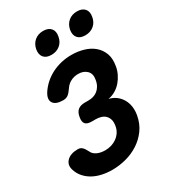

<svg xmlns="http://www.w3.org/2000/svg" viewBox="-240 -1073 1069 1199"><g transform="rotate(-30 294.0 -474.0)"><path d="M100 -616Q120 -646 146.5 -669Q173 -692 205 -708Q237 -724 272.5 -732Q308 -740 345 -740Q390 -740 431.5 -728Q473 -716 502.5 -691Q532 -666 546 -629Q560 -592 551 -541Q547 -514 534.5 -488Q522 -462 504 -441Q486 -420 462 -405.5Q438 -391 409 -386Q439 -379 461 -362Q483 -345 496.5 -321Q510 -297 514 -268Q518 -239 512 -207Q502 -152 472 -111Q442 -70 400 -43Q358 -16 308.5 -3Q259 10 209 10Q172 10 137 2.5Q102 -5 73.5 -20.5Q45 -36 24 -59.5Q3 -83 -7 -114Q-21 -155 5.5 -182.5Q32 -210 86 -210Q103 -210 115 -199.5Q127 -189 140 -163Q145 -151 154.5 -142.5Q164 -134 176.5 -128.5Q189 -123 203 -120.5Q217 -118 232 -118Q255 -118 276.5 -124.5Q298 -131 315.5 -143.5Q333 -156 345.5 -174.5Q358 -193 362 -217Q367 -244 361.5 -262.5Q356 -281 344 -293Q332 -305 314 -310.5Q296 -316 275 -316H247Q215 -316 202.5 -331Q190 -346 196 -378Q201 -410 219 -425Q237 -440 269 -440H297Q315 -440 331.5 -445Q348 -450 361.5 -460.5Q375 -471 385 -488Q395 -505 399 -529Q407 -570 384 -593Q361 -616 322 -616Q293 -616 268.5 -603.5Q244 -591 229 -568Q210 -540 195.5 -530Q181 -520 161 -520Q107 -520 90 -547Q73 -574 100 -616ZM483 -802Q446 -802 428.5 -823Q411 -844 417 -880Q424 -916 449 -937Q474 -958 511 -958Q548 -958 566 -937Q584 -916 577 -880Q571 -844 545.5 -823Q520 -802 483 -802ZM239 -802Q202 -802 184.5 -823Q167 -844 173 -880Q180 -916 205 -937Q230 -958 267 -958Q304 -958 322 -937Q340 -916 333 -880Q327 -844 301.5 -823Q276 -802 239 -802Z"/></g></svg>

Font: Maple Mono NL ExtraBold
Style: Italic
Weight: 800
Italic angle: -10°
Monospace: yes
Designer: subframe7536
Version: Version 7.000